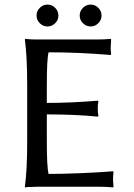

<svg xmlns="http://www.w3.org/2000/svg" viewBox="-20 -818 588 841"><path d="M185.1 -200.2Q185.1 -83.5 192.9 -56.2Q252.4 -56.2 323 -59.1Q393.6 -62 434.6 -64.9L475.1 -67.9L477.1 -64Q475.1 -48.3 475.1 -30.8Q475.1 -28.3 477.1 0L475.1 2.9Q451.2 0 415 0H142.1Q126.5 0 113.3 1Q100.6 1 95.2 2L89.8 2.9L88.9 0Q99.1 -71.3 99.1 -200.2V-444.8Q99.1 -569.8 88.9 -645L90.8 -647.9Q107.9 -645 142.1 -645H404.8Q440.4 -645 464.8 -647.9L466.8 -645Q464.8 -616.7 464.8 -606.9Q464.8 -596.7 466.8 -581.1L464.8 -577.1Q326.2 -588.9 192.9 -588.9Q185.1 -561.5 185.1 -444.8V-367.2Q290 -367.2 408.2 -377L411.1 -374Q408.2 -360.8 408.2 -341.8Q408.2 -323.2 411.1 -310.1L408.2 -307.1Q310.1 -316.9 185.1 -316.9ZM154.3 -716.3Q140.1 -730.5 140.1 -750Q140.1 -769.5 154.3 -783.7Q168.5 -797.9 188 -797.9Q207.5 -797.9 221.7 -783.7Q235.8 -769.5 235.8 -750Q235.8 -730.5 221.7 -716.3Q207.5 -702.1 188 -702.1Q168.5 -702.1 154.3 -716.3ZM343.3 -716.3Q329.1 -730.5 329.1 -750Q329.1 -769.5 343.3 -783.7Q357.4 -797.9 377 -797.9Q396.5 -797.9 410.6 -783.7Q424.8 -769.5 424.8 -750Q424.8 -730.5 410.6 -716.3Q396.5 -702.1 377 -702.1Q357.4 -702.1 343.3 -716.3Z"/></svg>

Font: Linux Biolinum
Style: Regular
Weight: 400
Designer: Philipp H. Poll
Foundry: Philipp H. Poll
Version: Version 0.6.4